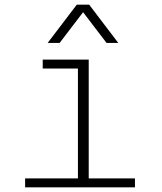

<svg xmlns="http://www.w3.org/2000/svg" viewBox="-20 -798 690 818"><path d="M312 0V-544H358V0ZM87 0V-38H555V0ZM162 -506V-544H335V-506ZM183 -615 307 -778H360L484 -615H434L334 -746L234 -615Z"/></svg>

Font: Azeret Mono Thin
Style: Regular
Weight: 100
Designer: Martin Vácha
Foundry: Displaay
Version: Version 1.002